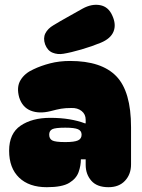

<svg xmlns="http://www.w3.org/2000/svg" viewBox="-20 -780 591 800"><path d="M175 0Q101 0 59.5 -40Q18 -80 18 -152Q18 -224 66 -256.5Q114 -289 189 -289Q233 -289 269 -283Q305 -277 334 -266H337V-281Q337 -304 320 -317.5Q303 -331 277 -330Q252 -330 234.5 -327Q217 -324 191 -317Q143 -305 108 -319Q73 -333 60 -374Q48 -417 65.5 -446Q83 -475 119 -491Q150 -506 188.5 -516Q227 -526 272 -526Q403 -526 464.5 -462.5Q526 -399 526 -250V-95Q526 -54 501 -27Q476 0 432 0Q384 0 360.5 -27Q337 -54 337 -93V-116H317Q317 -90 307.5 -63Q298 -36 268.5 -18Q239 0 175 0ZM185 -219Q185 -202 197.5 -195Q210 -188 252 -188Q290 -188 305 -195Q320 -202 320 -219Q320 -235 305 -241.5Q290 -248 252 -248Q210 -248 197.5 -241.5Q185 -235 185 -219ZM203 -675Q231 -692 259 -707.5Q287 -723 324 -744Q362 -765 397 -758.5Q432 -752 448 -715Q465 -678 453 -648.5Q441 -619 400 -602Q364 -587 319.5 -574Q275 -561 244 -556Q220 -552 199 -560.5Q178 -569 168 -595Q159 -621 169 -641Q179 -661 203 -675Z"/></svg>

Font: Bagel Fat One
Style: Regular
Weight: 400
Designer: Kyung-won Kim
Foundry: JAMO
Version: Version 1.000; ttfautohint (v1.8.4.7-5d5b);gftools[0.9.28]